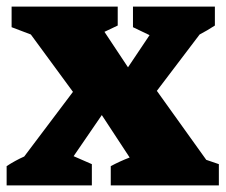

<svg xmlns="http://www.w3.org/2000/svg" viewBox="-20 -559 682 579"><path d="M0 0V-58Q26 -75 53 -87L200 -282L73 -455L15 -477V-539H335V-482Q315 -472 295 -463L366 -356L431 -453L381 -477V-539H628V-482Q605 -467 582 -455L453 -285L602 -77L640 -64V0H314V-58Q342 -73 371 -84L287 -212L202 -88L257 -64V0Z"/></svg>

Font: Piazzolla SC ExtraBold
Style: Regular
Weight: 800
Designer: Juan Pablo del Peral
Foundry: Huerta Tipografica
Version: Version 1.330